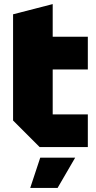

<svg xmlns="http://www.w3.org/2000/svg" viewBox="-20 -720 470 940"><path d="M44 -650 238 -700V-540H410V-380H238V-160H410V0H174L44 -130ZM128 200 177 52H348L262 200Z"/></svg>

Font: Tektur ExtraBold
Style: Regular
Weight: 800
Designer: Adam Jagosz
Foundry: Adam Jagosz
Version: Version 1.005;gftools[0.9.30]